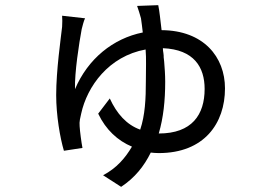

<svg xmlns="http://www.w3.org/2000/svg" viewBox="-20 -638 1040 745"><path d="M565 -46C575 -45 584 -44 596 -44C773 -44 853 -160 853 -295C853 -417 770 -520 607 -521C602 -561 599 -595 594 -618L512 -615C517 -602 523 -581 527 -567C530 -550 531 -534 534 -512C419 -489 321 -410 271 -292C269 -356 287 -471 297 -525C300 -537 305 -557 310 -567L221 -577C222 -566 222 -549 221 -534C216 -489 198 -365 198 -269C198 -191 213 -103 228 -53L300 -64C296 -84 290 -129 289 -148C287 -167 292 -183 295 -197C318 -303 402 -420 545 -446C548 -411 546 -372 546 -325C546 -255 543 -191 524 -135C471 -154 433 -197 406 -256L361 -197C391 -134 437 -92 492 -69C466 -25 433 14 380 42L450 87C503 52 539 7 565 -46ZM621 -321C621 -348 619 -374 617 -399L616 -408C615 -413 615 -418 615 -423L614 -432C613 -438 612 -444 612 -451C733 -446 774 -377 774 -293C774 -193 725 -120 596 -120C614 -181 621 -248 621 -321Z"/></svg>

Font: Glow Sans SC Normal Book
Style: Regular
Weight: 500
Designer: Ryoko NISHIZUKA (kana, bopomofo & ideographs); Paul D. Hunt (Latin, Greek & Cyrillic); Sandoll Communications, Soo-young
Version: Version 0.93